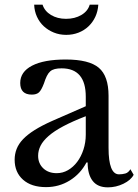

<svg xmlns="http://www.w3.org/2000/svg" viewBox="-20 -796 595 826"><path d="M349 -296Q292 -274 252.5 -253Q213 -232 189 -211Q165 -190 154.5 -169Q144 -148 144 -126Q144 -93 166 -72Q188 -51 224 -51Q250 -51 272.5 -64Q295 -77 312 -99.5Q329 -122 339 -152.5Q349 -183 349 -217ZM349 -339V-380Q349 -502 245 -502Q228 -502 216 -499Q204 -496 196 -489Q188 -482 181.5 -469Q175 -456 169 -437Q158 -408 147.5 -398.5Q137 -389 117 -389Q67 -389 67 -439Q67 -487 118 -513.5Q169 -540 263 -540Q363 -540 405 -504.5Q447 -469 447 -384V-160Q447 -46 492 -46Q506 -46 519 -49.5Q532 -53 541 -68L555 -44Q543 -21 511 -5.5Q479 10 444 10Q400 10 378.5 -18Q357 -46 357 -97H352Q326 -48 280 -19.5Q234 9 178 9Q115 9 79 -23Q43 -55 43 -109Q43 -133 51.5 -155Q60 -177 79 -197Q98 -217 129 -236.5Q160 -256 205 -276ZM403 -776Q401 -747 390 -723.5Q379 -700 360.5 -682.5Q342 -665 317.5 -655.5Q293 -646 265 -646Q236 -646 211.5 -656Q187 -666 168.5 -683Q150 -700 139 -724Q128 -748 127 -776H163Q172 -748 199.5 -731.5Q227 -715 264 -715Q302 -715 330 -731.5Q358 -748 366 -776Z"/></svg>

Font: Libre Baskerville
Style: Regular
Weight: 400
Designer: Pablo Impallari, Rodrigo Fuenzalida
Foundry: Pablo Impallari, Rodrigo Fuenzalida
Version: Version 1.000; ttfautohint (v0.93) -l 8 -r 50 -G 200 -x 14 -